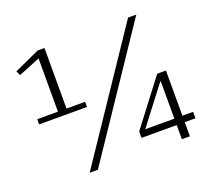

<svg xmlns="http://www.w3.org/2000/svg" viewBox="-118 -854 1122 1010"><g transform="rotate(-20 442.5 -349.0)"><path d="M58 -359H174V-657L53 -608L41 -633L184 -698H222V-359H326V-330H58ZM690 -698H736L267 0H221ZM737 -79H540V-115L733 -368H782V-115H842V-79H782V0H737ZM574 -115H737V-324H734Z"/></g></svg>

Font: IBM Plex Serif Light
Style: Regular
Weight: 300
Designer: Mike Abbink, Paul van der Laan, Pieter van Rosmalen
Foundry: Bold Monday
Version: Version 3.001